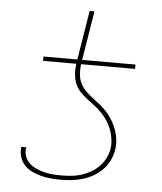

<svg xmlns="http://www.w3.org/2000/svg" viewBox="-53 -781 706 836"><g transform="rotate(5 300.0 -363.5)"><path d="M243 8Q221 8 199 6Q177 4 156.5 -1.5Q136 -7 117 -16Q98 -25 84 -40Q70 -55 63.5 -76Q57 -97 60 -119L61 -120H82Q78 -100 84 -82Q90 -64 103 -51.5Q116 -39 133.5 -31Q151 -23 169 -18.5Q187 -14 206.5 -12.5Q226 -11 246 -11Q267 -11 288 -13Q309 -15 330 -21.5Q351 -28 371 -39Q391 -50 407 -66Q423 -82 433.5 -102.5Q444 -123 448 -144Q451 -166 448 -188Q445 -210 437.5 -229.5Q430 -249 418.5 -266.5Q407 -284 392.5 -299Q378 -314 361.5 -326.5Q345 -339 328 -352Q311 -365 297 -380Q283 -395 275 -414.5Q267 -434 265.5 -456.5Q264 -479 267 -501H122V-520H270L305 -735H326L291 -520H524V-501H288Q285 -478 287 -456Q289 -434 298.5 -415.5Q308 -397 323.5 -382.5Q339 -368 355.5 -355.5Q372 -343 388.5 -329.5Q405 -316 418.5 -300Q432 -284 442.5 -266Q453 -248 460 -228Q467 -208 469.5 -185.5Q472 -163 468 -141Q464 -117 453 -94.5Q442 -72 424 -54Q406 -36 384 -23.5Q362 -11 338 -4Q314 3 290.5 5.5Q267 8 243 8Z"/></g></svg>

Font: Iosevka Aile Thin
Style: Italic
Weight: 100
Italic angle: -9°
Designer: Belleve Invis
Foundry: Belleve Invis
Version: Version 31.1.0; ttfautohint (v1.8.4)